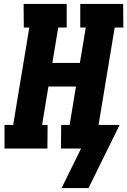

<svg xmlns="http://www.w3.org/2000/svg" viewBox="-20 -755 647 976"><path d="M430 201H293L392 0H290L291 -120H334L366 -315H226L194 -120H222L221 0H3V-120H47L129 -615H101L100 -735H319V-615H276L246 -435H386L416 -615H388V-735H606L607 -615H563L481 -120H588Z"/></svg>

Font: Iosevka Etoile Heavy
Style: Italic
Weight: 900
Italic angle: -9°
Designer: Belleve Invis
Foundry: Belleve Invis
Version: Version 22.1.2; ttfautohint (v1.8.4)